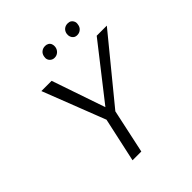

<svg xmlns="http://www.w3.org/2000/svg" viewBox="-223 -971 1114 1114"><g transform="rotate(-45 333.5 -414.0)"><path d="M332 -249 299 -294 584 -658H667ZM220 0 284 -293H355L292 0ZM288 -252 130 -658H214L339 -293ZM321 -740Q308 -740 298 -747Q288 -754 284 -765Q280 -776 283 -789Q286 -807 299 -817.5Q312 -828 330 -828Q343 -828 352.5 -822Q362 -816 366 -805Q370 -794 368 -781Q365 -763 352 -751.5Q339 -740 321 -740ZM507 -740Q493 -740 484 -747Q475 -754 471 -765Q467 -776 469 -789Q472 -807 484.5 -817.5Q497 -828 515 -828Q529 -828 538 -822Q547 -816 551.5 -805Q556 -794 553 -781Q551 -763 538 -751.5Q525 -740 507 -740Z"/></g></svg>

Font: Ysabeau
Style: Italic
Weight: 400
Italic angle: -12°
Designer: Christian Thalmann (Catharsis Fonts)
Version: Version 2.000;gftools[0.9.27.dev2+g8671c4b]